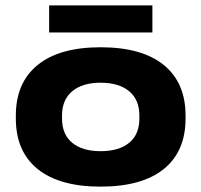

<svg xmlns="http://www.w3.org/2000/svg" viewBox="-20 -677 750 715"><path d="M354.5 18Q201.5 18 120.2 -47.5Q39 -113 39 -235.5V-247Q39 -369 120.2 -435Q201.5 -501 354.5 -501Q508.5 -501 589.8 -435Q671 -369 671 -247V-235.5Q671 -113 589.8 -47.5Q508.5 18 354.5 18ZM354.5 -114Q423 -114 461 -145.2Q499 -176.5 499 -235.5V-247Q499 -305.5 461 -337.2Q423 -369 354.5 -369Q287 -369 249 -337.2Q211 -305.5 211 -247V-235.5Q211 -176.5 249 -145.2Q287 -114 354.5 -114ZM163 -556V-657H547.5V-556Z"/></svg>

Font: Anek Latin Expanded
Style: Bold
Weight: 700
Width: 7
Designer: Yesha Goshar
Foundry: Ek Type
Version: Version 1.003